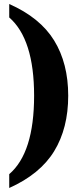

<svg xmlns="http://www.w3.org/2000/svg" viewBox="-20 -795 407 957"><path d="M26 73Q150 -33 150 -318Q150 -600 26 -708V-775Q180 -707 250 -593Q320 -479 320 -318Q320 -156 250 -41.5Q180 73 26 142Z"/></svg>

Font: Noto Serif CondBlack
Style: Regular
Weight: 900
Width: 3
Designer: Monotype Design Team
Foundry: Monotype Imaging Inc.
Version: Version 1.001